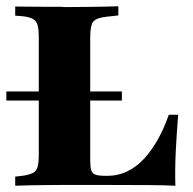

<svg xmlns="http://www.w3.org/2000/svg" viewBox="-21 -591 613 611"><path d="M-0.8 -271V-300H366.9V-271ZM172.6 -2.4Q147.6 -2.4 120.6 -2Q93.5 -1.6 69 -1.2Q44.4 -0.8 27.4 0V-29L50 -31.5Q71.8 -34.7 83.1 -40.3Q94.4 -46 98.4 -59.3Q102.4 -72.6 102.4 -98.4V-369.4H266.1V-82.3Q266.1 -61.3 269 -50.4Q271.8 -39.5 281.9 -35.5Q291.9 -31.5 312.9 -31.5H321.8Q354 -31.5 383.1 -45.2Q412.1 -58.9 436.3 -84.7Q460.5 -110.5 480.6 -146Q500.8 -181.5 516.1 -225.8H546Q541.1 -165.3 538.3 -108.9Q535.5 -52.4 537.1 0Q502.4 -1.6 452.4 -2Q402.4 -2.4 328.2 -2.4H183.9ZM172.6 -569.4 185.5 -568.5H196.8Q224.2 -568.5 253.2 -569Q282.3 -569.4 309.3 -569.8Q336.3 -570.2 355.6 -571V-541.9L319.4 -537.9Q286.3 -534.7 276.2 -522.6Q266.1 -510.5 266.1 -472.6V-369.4H102.4V-472.6Q102.4 -498.4 98.4 -511.7Q94.4 -525 83.1 -531Q71.8 -537.1 50 -539.5L27.4 -541.1V-570.2Q44.4 -570.2 69 -569.8Q93.5 -569.4 120.6 -569.4Q147.6 -569.4 172.6 -569.4Z"/></svg>

Font: Playfair 5pt SemiExpanded Light Black
Style: Regular
Weight: 900
Version: Version 2.203